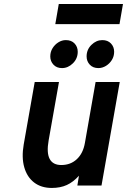

<svg xmlns="http://www.w3.org/2000/svg" viewBox="-20 -916 627 948"><path d="M235.6 12Q183.5 12 148.5 -14.9Q113.5 -41.8 99.8 -90.1Q86 -138.4 97 -202.2L151.4 -511H271.2L220.2 -223.2Q209.2 -162 225.1 -131.6Q241 -101.2 282.6 -101.2Q328.5 -101.2 359.4 -130.1Q390.3 -159 399.2 -210.2L452 -511H571.2L481.2 0H362L369.8 -48.4Q341.7 -17 309.8 -2.5Q277.9 12 235.6 12ZM465.8 -579.8Q439.1 -579.8 423.4 -596.6Q407.6 -613.5 407.6 -637.4Q407.6 -671.1 431.5 -694.5Q455.3 -718 485.2 -718Q511.9 -718 527.8 -701.4Q543.6 -684.8 543.6 -660.4Q543.6 -638 532.3 -619.8Q521 -601.6 503.1 -590.7Q485.2 -579.8 465.8 -579.8ZM286 -579.8Q259.9 -579.8 244.1 -596.6Q228.2 -613.5 228.2 -637.4Q228.2 -659.8 239.5 -678Q250.8 -696.2 268.4 -707.1Q286 -718 304.8 -718Q332.5 -718 348.1 -701.4Q363.8 -684.8 363.8 -660.4Q363.8 -626.8 339.9 -603.3Q316 -579.8 286 -579.8ZM253 -796.8 270.2 -896.2H587.2L570 -796.8Z"/></svg>

Font: Overpass
Style: Italic
Weight: 400
Italic angle: -10°
Designer: Delve Withrington, Dave Bailey, Thomas Jockin
Foundry: Delve Fonts LLC
Version: Version 4.000